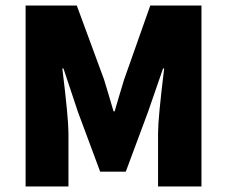

<svg xmlns="http://www.w3.org/2000/svg" viewBox="-20 -670 816 690"><path d="M72 0V-650H256L354 -384Q360 -365 371.5 -326Q383 -287 388 -270H392Q397 -287 408.5 -326Q420 -365 426 -384L520 -650H704V0H548V-192Q548 -245 570 -424H566L512 -268L432 -53H340L260 -268L208 -424H204Q226 -245 226 -192V0Z"/></svg>

Font: Assistant ExtraBold
Style: Regular
Weight: 800
Designer: Hebrew By Ben Nathan, Latin by Paul Hunt
Version: Version 2.001;PS 002.001;hotconv 1.0.88;makeotf.lib2.5.64775